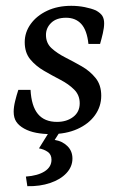

<svg xmlns="http://www.w3.org/2000/svg" viewBox="-20 -449 416 660"><path d="M155 12Q128 12 104.5 7.5Q81 3 63 -7Q45 -17 36 -30.5Q27 -44 27 -65Q27 -81 32 -101.5Q37 -122 43 -140H85Q88 -84 110.5 -57Q133 -30 176 -30Q209 -30 231.5 -47Q254 -64 254 -94Q254 -122 235 -141Q216 -160 188 -174.5Q160 -189 131.5 -205.5Q103 -222 84 -245Q65 -268 65 -304Q65 -338 85.5 -366.5Q106 -395 142 -412Q178 -429 225 -429Q249 -429 271.5 -424.5Q294 -420 310 -413Q326 -404 332 -394Q338 -384 338 -369Q338 -354 333.5 -334.5Q329 -315 324 -298H284Q279 -345 259.5 -366.5Q240 -388 207 -388Q174 -388 156 -370.5Q138 -353 138 -329Q138 -301 157 -283.5Q176 -266 204.5 -251.5Q233 -237 261 -221Q289 -205 308.5 -181Q328 -157 328 -120Q328 -83 306.5 -53Q285 -23 246 -5.5Q207 12 155 12ZM200 -18 168 32Q194 36 211.5 53Q229 70 229 96Q229 124 208.5 146Q188 168 152.5 180Q117 192 74 191L69 158Q110 155 133.5 140Q157 125 157 100Q157 82 144 73Q131 64 114 61L163 -18Z"/></svg>

Font: Yrsa
Style: Italic
Weight: 400
Italic angle: -7.10001°
Designer: Anna Giedrys (Yrsa+Rasa design), David Brezina (Yrsa art-direction, Rasa art-direction, design)
Foundry: Rosetta Type Foundry
Version: Version 2.004